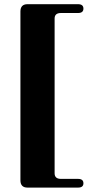

<svg xmlns="http://www.w3.org/2000/svg" viewBox="-20 -752 414 893"><path d="M234 -666V54Q234 80 263.5 80H343Q368 80 368 100.5Q368 120.5 343 120.5H108Q75 120.5 75 86.5V-698.5Q75 -732.5 108 -732.5H343Q368 -732.5 368 -712Q368 -691.5 343 -691.5H263.5Q234 -691.5 234 -666Z"/></svg>

Font: Fraunces 72pt Black
Style: Regular
Weight: 900
Version: Version 1.000;[0bf87f6ff]